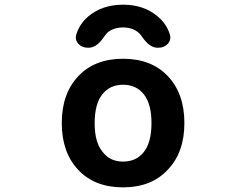

<svg xmlns="http://www.w3.org/2000/svg" viewBox="-20 -806 1040 815"><path d="M692.4 -85.9Q623 -10.7 502.4 -10.7Q381.8 -10.7 312 -85Q242.2 -159.2 242.2 -283.7Q242.2 -408.2 312 -482.4Q381.8 -556.6 502.4 -556.6Q623 -556.6 692.9 -482.4Q762.7 -408.2 762.7 -283.7Q762.7 -159.2 692.4 -85.9ZM415 -162.1Q446.3 -120.1 502.4 -120.1Q558.6 -120.1 590.8 -161.1Q623 -202.1 623 -283.2Q623 -364.3 590.8 -405.3Q558.6 -446.3 502.4 -446.3Q446.3 -446.3 414.1 -405.3Q381.8 -364.3 381.8 -283.2Q381.8 -202.1 415 -162.1ZM701.2 -659.2Q703.1 -652.3 703.1 -646.5Q703.1 -632.8 692.4 -620.1Q676.8 -603.5 653.3 -603.5H647.5Q614.3 -603.5 582 -651.4Q576.2 -660.2 567.4 -668Q542 -689.5 502.4 -689.5Q462.9 -689.5 436.5 -668Q428.7 -660.2 422.9 -651.4Q390.6 -603.5 357.4 -603.5H352.5Q328.1 -603.5 312.5 -620.1Q301.8 -632.8 301.8 -646.5Q301.8 -652.3 303.7 -659.2Q317.4 -704.1 354.5 -736.3Q414.1 -786.1 502.4 -786.1Q590.8 -786.1 649.4 -736.3Q687.5 -704.1 701.2 -659.2Z"/></svg>

Font: Gen Jyuu Gothic Monospace Bold
Style: Bold
Weight: 700
Designer: [Source Han Sans]
Ryoko NISHIZUKA  (kana & ideographs); Paul D. Hunt (Latin, Greek & Cyrillic); Wenlong ZHANG  (bopomofo
Version: Version 1.002.20150607